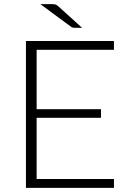

<svg xmlns="http://www.w3.org/2000/svg" viewBox="-20 -905 631 925"><path d="M529 -707.5V-665H156.5V-379H466.5V-337.5H156.5V-42.5H529V0H105V-707.5ZM231 -885Q243 -885 248.8 -882.8Q254.5 -880.5 261.5 -874L375.5 -771H340Q334 -771 330 -772Q326 -773 321 -777L174.5 -885Z"/></svg>

Font: Lato Light
Style: Regular
Weight: 300
Designer: Lukasz Dziedzic
Foundry: Lukasz Dziedzic
Version: Version 1.104; Western+Polish opensource